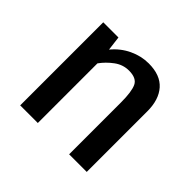

<svg xmlns="http://www.w3.org/2000/svg" viewBox="-135 -720 885 885"><g transform="rotate(45 307.5 -278.0)"><path d="M91.3 0V-541.5H190.3L199 -471.3Q232.8 -512.3 279 -534.1Q325.1 -555.9 373.8 -555.9Q449.7 -555.9 487.4 -513.3Q525.1 -470.8 525.1 -394.9V0H410.3V-337.9Q410.3 -408.2 396.2 -438.2Q382.1 -468.2 332.8 -468.2Q293.3 -468.2 260.8 -443.8Q228.2 -419.5 206.2 -388.7V0Z"/></g></svg>

Font: Fira Code Medium
Style: Regular
Weight: 500
Designer: Carrois Corporate, Edenspiekermann AG, Nikita Prokopov
Foundry: Carrois Corporate, Edenspiekermann AG, Nikita Prokopov
Version: Version 6.002